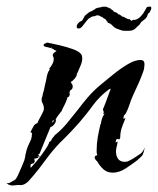

<svg xmlns="http://www.w3.org/2000/svg" viewBox="-54 -560 482 586"><path d="M-20 6Q-21 5 -23 5Q-24 4 -27 4Q-28 3 -30 2Q-32 1 -34 -1H-27Q-25 -2 -22.5 -3Q-20 -4 -19 -5Q-13 -9 -10 -10Q-5 -13 0.5 -24.5Q6 -36 11.5 -49.5Q17 -63 20 -70L23 -82Q23 -87 25 -93Q27 -104 31.5 -114Q36 -124 41 -135Q41 -135 43 -144Q43 -152 44 -154Q43 -154 43 -155H41Q40 -155 39 -156Q39 -157 40 -158V-159L48 -174Q52 -182 60 -184Q63 -192 71.5 -207Q80 -222 80 -228Q80 -236 77 -243Q73 -248 73 -257Q73 -259 73.5 -261Q74 -263 75 -265Q76 -267 76 -269.5Q76 -272 77 -274Q78 -276 80 -285Q82 -294 84 -303.5Q86 -313 87 -316Q90 -339 98 -348L96 -350Q101 -356 105.5 -364Q110 -372 110 -380Q110 -384 109 -386Q107 -388 107 -391Q107 -396 111 -399Q115 -402 118 -404V-405Q112 -407 110 -409Q107 -412 103 -412V-416Q103 -417 102.5 -415.5Q102 -414 101 -414Q102 -414 101 -413L98 -414Q96 -415 94.5 -415Q93 -415 91 -416Q89 -416 87 -416.5Q85 -417 83 -418Q79 -419 79 -423Q79 -425 84 -427.5Q89 -430 91 -430Q106 -427 127.5 -422Q149 -417 168.5 -410Q188 -403 194 -394Q196 -391 196.5 -387.5Q197 -384 197 -381Q197 -372 192 -360L183 -339Q180 -335 180 -331Q180 -327 173.5 -319.5Q167 -312 162 -310Q163 -309 163 -308.5Q163 -308 163 -308Q163 -306 164 -305Q168 -305 166 -302Q168 -300 168 -296Q168 -293 166.5 -289.5Q165 -286 161 -285Q160 -284 160 -283Q158 -279 158 -276V-275H159Q159 -264 152 -263Q150 -255 145 -244Q138 -231 135 -224V-223Q135 -220 133 -220L131 -218Q130 -215 126 -211Q125 -209 123.5 -207.5Q122 -206 121 -204Q119 -201 117 -198Q115 -195 117 -190H116V-189Q116 -186 115 -186Q113 -182 109.5 -178Q106 -174 100 -172L68 -94Q67 -90 62 -88L68 -82H60L64 -78H59L58 -77H56Q55 -76 51 -76V-70L53 -69L49 -62L48 -61H45Q41 -59 41 -59Q39 -57 39 -55Q39 -49 40 -48Q44 -52 53.5 -63Q63 -74 73 -87.5Q83 -101 90 -112.5Q97 -124 96 -127Q101 -127 105 -137Q108 -140 110 -143Q111 -145 114 -148Q134 -164 150 -183.5Q166 -203 182 -223Q197 -243 214 -263Q231 -283 254 -302Q271 -316 292.5 -333.5Q314 -351 336 -364Q358 -377 375 -377Q387 -377 387 -364Q387 -359 386 -352.5Q385 -346 383 -341Q377 -324 369 -306Q361 -288 353 -271Q346 -256 342 -243Q337 -227 330 -214Q328 -211 326.5 -209.5Q325 -208 324 -207Q324 -206 323.5 -203.5Q323 -201 322 -198L329 -199Q322 -183 317.5 -169.5Q313 -156 313 -141Q313 -138 311 -136V-135Q306 -135 305 -136Q303 -136 301 -134Q300 -133 300 -130Q299 -129 299 -127.5Q299 -126 298 -125L305 -128Q304 -119 302 -112Q301 -108 300.5 -105Q300 -102 300 -98Q300 -84 306.5 -75Q313 -66 328 -66Q331 -66 332 -67H335Q339 -69 346 -72.5Q353 -76 360 -81Q368 -86 375 -91Q382 -96 388 -110Q384 -92 381.5 -87.5Q379 -83 365 -71Q351 -60 330.5 -46.5Q310 -33 290 -33Q273 -33 261.5 -43.5Q250 -54 243 -67L239 -71Q235 -75 235 -79Q235 -81 236 -82V-84L242 -86L243 -87Q242 -89 241.5 -91Q241 -93 241 -95V-102Q241 -122 244.5 -142Q248 -162 253 -182H254Q256 -199 263 -210L265 -213H260L263 -217L260 -226Q262 -230 267.5 -244.5Q273 -259 278 -273Q283 -287 284 -289Q280 -289 277 -286Q250 -266 230 -239Q220 -225 209.5 -212Q199 -199 188 -186Q166 -161 141 -136Q128 -124 117 -111.5Q106 -99 95 -85L65 -45Q50 -26 33 -7Q21 5 9 5Q3 4 -3.5 5Q-10 6 -17 6ZM105 -185Q107 -190 111 -190L108 -194Q107 -192 106 -189.5Q105 -187 104 -185ZM339 -466Q337 -466 328.5 -466Q320 -466 318 -467Q313 -469 305 -471.5Q297 -474 289 -482Q289 -484 286 -485Q283 -486 284 -487L277 -490Q273 -490 275.5 -495Q278 -500 274 -493L271 -496Q270 -497 270.5 -497.5Q271 -498 271 -498L268 -501V-500Q267 -500 267.5 -501.5Q268 -503 264 -503L260 -506Q260 -506 259 -507V-508H258V-509L257 -507Q257 -509 255 -509L249 -512Q249 -512 248.5 -512.5Q248 -513 247 -513H244Q243 -513 240.5 -513Q238 -513 238 -511Q238 -510 236 -512Q235 -510 230.5 -510Q226 -510 225 -508Q217 -505 210.5 -496.5Q204 -488 196 -478Q191 -473 186 -473Q180 -473 180 -479Q180 -483 183 -487Q188 -494 195 -496Q196 -496 199 -501Q202 -506 205 -512Q207 -514 214.5 -520Q222 -526 224 -525L236 -532Q238 -535 245.5 -536.5Q253 -538 255 -538Q255 -539 259 -539.5Q263 -540 263 -539Q265 -540 268 -539.5Q271 -539 272 -539L274 -537Q276 -539 276 -536L278 -537Q279 -537 279 -535V-536Q281 -534 282 -534V-535Q288 -529 291 -528Q291 -528 292 -527Q293 -526 292 -525Q293 -525 293 -525.5Q293 -526 293 -526Q294 -523 297 -523Q300 -523 305 -519Q307 -518 307 -515L308 -516Q309 -516 308 -516.5Q307 -517 308 -517Q311 -516 314 -513.5Q317 -511 320 -509H321Q324 -509 326.5 -507Q329 -505 330 -505L336 -502Q337 -502 337.5 -501.5Q338 -501 338 -501L340 -502Q341 -502 340.5 -501.5Q340 -501 341 -501V-502Q342 -502 344 -499Q346 -496 347 -497Q349 -497 349 -497Q351 -500 355 -499.5Q359 -499 360 -500Q368 -502 376 -510.5Q384 -519 389 -529Q391 -532 393 -536Q395 -540 399 -539Q401 -540 403 -540Q408 -540 408 -535Q408 -532 402 -521Q398 -520 396.5 -514.5Q395 -509 393 -507Q391 -503 380 -495Q377 -494 373.5 -487.5Q370 -481 368 -482Q365 -478 358 -472Q351 -466 339 -466Z"/></svg>

Font: Water Brush
Style: Regular
Weight: 400
Designer: Robert E. Leuschke
Foundry: Robert E. Leuschke
Version: Version 1.010; ttfautohint (v1.8.4.7-5d5b)